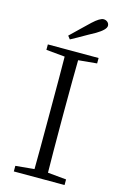

<svg xmlns="http://www.w3.org/2000/svg" viewBox="-139 -1000 677 1060"><g transform="rotate(15 199.0 -470.0)"><path d="M344 0V-32L238 -42C237 -107 236 -205 236 -335V-391C236 -523 237 -621 238 -685L344 -695V-726H54V-695L161 -685C162 -620 162 -522 162 -391V-335C162 -204 162 -106 161 -42L54 -32V0ZM164 -784C185 -795 215 -812 255 -835C273 -845 286 -852 295 -857C330 -878 348 -896 348 -911C348 -928 333 -940 316 -940C302 -940 282 -928 255 -903C245 -893 229 -878 207 -857C182 -833 163 -815 150 -802Z"/></g></svg>

Font: AllPunType Light
Style: Regular
Weight: 300
Version: 1.0